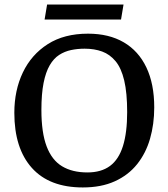

<svg xmlns="http://www.w3.org/2000/svg" viewBox="-20 -809 739 844"><path d="M344 15Q197 15 120 -71Q43 -157 43 -313Q43 -412 80.5 -490.5Q118 -569 190 -615Q262 -661 367 -661Q459 -661 524 -623Q589 -585 623.5 -512.5Q658 -440 658 -337Q658 -263 639.5 -199Q621 -135 582.5 -87Q544 -39 484.5 -12Q425 15 344 15ZM364 -51Q425 -51 463.5 -79.5Q502 -108 520.5 -167Q539 -226 539 -316Q539 -401 526 -455.5Q513 -510 488 -540Q463 -570 429 -582.5Q395 -595 352 -595Q321 -595 292.5 -589Q264 -583 240 -567.5Q216 -552 198.5 -522Q181 -492 171.5 -444Q162 -396 162 -326Q162 -226 185 -165.5Q208 -105 253 -78Q298 -51 364 -51ZM176 -723 187 -789H523L512 -723Z"/></svg>

Font: Faustina Light Medium
Style: Regular
Weight: 500
Version: Version 1.200